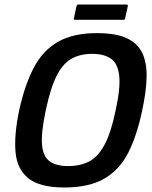

<svg xmlns="http://www.w3.org/2000/svg" viewBox="-20 -824 675 852"><path d="M65 -334Q89 -444 128.5 -521Q168 -598 235.5 -637.5Q303 -677 410 -677Q494 -677 542.5 -654.5Q591 -632 611.5 -588.5Q632 -545 630.5 -481Q629 -417 611 -334Q588 -224 550 -148Q512 -72 444 -32Q376 8 265 8Q158 8 107 -32Q56 -72 49 -148Q42 -224 65 -334ZM183 -334Q162 -236 166.5 -182.5Q171 -129 200.5 -108Q230 -87 283 -87Q336 -87 375.5 -107.5Q415 -128 444 -182Q473 -236 493 -334Q515 -434 509 -488Q503 -542 472.5 -563.5Q442 -585 389 -585Q336 -585 297.5 -563.5Q259 -542 231.5 -488Q204 -434 183 -334ZM535 -741Q534 -738 532.5 -737Q531 -736 524 -736H315Q309 -736 308 -737.5Q307 -739 308 -743L319 -795Q321 -801 322.5 -802.5Q324 -804 330 -804H539Q545 -804 546.5 -802.5Q548 -801 547 -796Z"/></svg>

Font: Glory Thin SemiBold
Style: Italic
Weight: 600
Italic angle: -12°
Version: Version 1.011